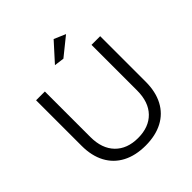

<svg xmlns="http://www.w3.org/2000/svg" viewBox="-236 -1065 1237 1237"><g transform="rotate(-45 382.5 -446.5)"><path d="M170 -285Q170 -180 227 -121.5Q284 -63 383 -63Q482 -63 538.5 -121Q595 -179 595 -285V-700H674V-285Q674 -194 639.5 -128.5Q605 -63 539.5 -28.5Q474 6 383 6Q292 6 226 -28.5Q160 -63 125 -128.5Q90 -194 90 -285V-700H170ZM449 -899 528 -865 404 -765 336 -774Z"/></g></svg>

Font: Alexandria Light
Style: Regular
Weight: 300
Designer: Mohamed Gaber
Foundry: Kief Type Foundry
Version: Version 5.100